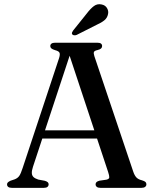

<svg xmlns="http://www.w3.org/2000/svg" viewBox="-20 -906 744 926"><path d="M170 -277.5H465L468 -238H165ZM214.5 -17Q214.5 -9.5 209 -4.8Q203.5 0 191.5 0H37.5Q25.5 0 19.8 -4.5Q14 -9 14 -16.5Q14 -22.5 17.8 -26.2Q21.5 -30 31 -34.5L50.5 -41Q65 -46.5 72.8 -57.5Q80.5 -68.5 89.5 -96.5L265 -626Q270.5 -643.5 267 -651.5Q263.5 -659.5 246 -664Q233 -668 227.8 -672.5Q222.5 -677 222.5 -683.5Q222.5 -691.5 228.5 -695.8Q234.5 -700 246.5 -700H449Q461.5 -700 467 -695.8Q472.5 -691.5 472.5 -684Q472.5 -677 467.5 -672.2Q462.5 -667.5 450 -664.5Q436 -661.5 433.2 -655.5Q430.5 -649.5 435 -635.5L622 -80Q628.5 -60 637.8 -50.2Q647 -40.5 664.5 -36.5Q677.5 -32.5 681.8 -28.2Q686 -24 686 -17Q686 -9.5 680 -4.8Q674 0 662 0H464.5Q452.5 0 446.8 -4.8Q441 -9.5 441 -17Q441 -23.5 445.5 -27.8Q450 -32 459.5 -34.5L493.5 -39.5Q506.5 -42.5 507 -50.5Q507.5 -58.5 501.5 -76.5L310 -654.5L324 -662L139 -101.5Q133 -83 133.5 -71.2Q134 -59.5 141.5 -52.2Q149 -45 164.5 -40L196.5 -34Q206 -31 210.2 -27.2Q214.5 -23.5 214.5 -17ZM399 -841.5Q416.5 -864.5 433 -876.8Q449.5 -889 470 -884.5Q488 -881 496.2 -866.8Q504.5 -852.5 501 -838Q497.5 -819.5 483.2 -808Q469 -796.5 446.5 -786.5L349.5 -737.5Q344.5 -735.5 338.5 -735.8Q332.5 -736 329 -739.5Q325.5 -744 327.2 -748.8Q329 -753.5 332.5 -758.5Z"/></svg>

Font: Fraunces 28pt
Style: Regular
Weight: 400
Version: Version 1.000;[b76b70a41]